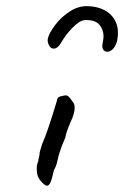

<svg xmlns="http://www.w3.org/2000/svg" viewBox="-20 -610 396 612"><path d="M97 -72Q97 -86 102 -96Q102 -101 104 -108Q106 -115 106 -117Q105 -123 114 -150Q132 -190 162 -291Q162 -296 166 -299.5Q170 -303 178 -304Q186 -306 189 -306Q195 -306 199.5 -301.5Q204 -297 212 -285Q218 -279 218 -267Q218 -248 205 -221Q192 -192 188 -171Q176 -144 169 -121Q167 -115 163 -97Q159 -79 152 -68Q146 -40 141 -29Q136 -18 130 -18Q123 -18 111 -32Q97 -46 97 -72ZM310 -494Q310 -516 296.5 -531.5Q283 -547 251 -546Q234 -545 212 -522.5Q190 -500 178 -479Q165 -455 151 -455Q141 -455 135.5 -467Q130 -479 133 -489Q137 -505 156 -530.5Q175 -556 204 -574.5Q233 -593 266 -590Q308 -587 332 -564Q356 -541 356 -505Q356 -497 354 -483Q350 -465 341 -455Q332 -445 322 -445Q315 -445 310.5 -450Q306 -455 306 -464L308 -477Q310 -487 310 -494Z"/></svg>

Font: Caveat
Style: Regular
Weight: 400
Designer: Pablo Impallari
Foundry: Pablo Impallari
Version: Version 1.500; ttfautohint (v1.6)